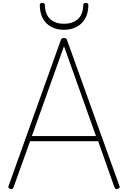

<svg xmlns="http://www.w3.org/2000/svg" viewBox="-20 -1274 872 1308"><path d="M49 12Q39 8 37.5 3.5Q36 -1 39 -9L394 -1000Q396 -1008 401 -1011.5Q406 -1015 416 -1015Q426 -1015 430.5 -1011.5Q435 -1008 437 -1000L793 -9Q797 -1 795 3.5Q793 8 783 12Q773 16 768 13Q763 10 758 -3L649 -312H185L74 -3Q70 10 65 13Q60 16 49 12ZM197 -347H634L416 -959ZM416 -1071Q345 -1071 299 -1113Q253 -1155 251 -1238Q251 -1246 255 -1250Q259 -1254 268 -1254Q278 -1254 282 -1250Q286 -1246 286 -1238Q288 -1173 323.5 -1142.5Q359 -1112 416 -1112Q473 -1112 509 -1142.5Q545 -1173 547 -1238Q547 -1246 551 -1250Q555 -1254 564 -1254Q574 -1254 578 -1250Q582 -1246 582 -1238Q581 -1182 559.5 -1146Q538 -1110 501 -1090.5Q464 -1071 416 -1071Z"/></svg>

Font: Playwrite NG Modern Thin
Style: Regular
Weight: 250
Designer: Veronika Burian, José Scaglione
Foundry: TypeTogether
Version: Version 1.002